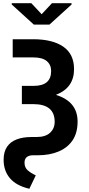

<svg xmlns="http://www.w3.org/2000/svg" viewBox="-20 -955 554 1194"><path d="M287.5 -802H190.5L53 -927V-935H175L239 -866.5L303 -935H425V-927ZM162.5 219Q80.5 199.5 41.5 153Q2.5 106.5 2.5 39Q2.5 -11 23.8 -42.2Q45 -73.5 84 -88.2Q123 -103 177 -103H208Q263 -103 291.5 -129.5Q320 -156 320 -197.5Q320 -307.5 187 -307.5Q186.5 -307.5 186 -307.5H116V-421H189.5Q298 -421 298 -513Q298 -552 271 -575Q244 -598 186 -598H59V-711H186Q306.5 -711 373.5 -664.8Q440.5 -618.5 440.5 -525Q440.5 -409.5 329.5 -366V-364.5Q462.5 -322.5 462.5 -199Q462.5 -128.5 431.2 -82.2Q400 -36 344.2 -12.8Q288.5 10.5 216 10.5H187.5Q132.5 10.5 132.5 57Q132.5 87 152.8 104.5Q173 122 202.5 135.5Z"/></svg>

Font: Roberto Sans
Style: Bold
Weight: 700
Designer: Google (font) & Cristiano Sobral (main changes)
Version: Version 1.000;October 12, 2021;FontCreator 14.0.0.2814 64-bi